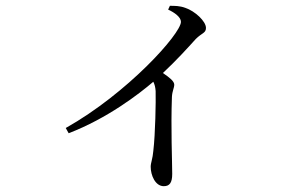

<svg xmlns="http://www.w3.org/2000/svg" viewBox="-20 -582 1040 660"><path d="M558 -549C580 -539 602 -523 602 -507C602 -466 418 -261 206 -142L216 -124C349 -175 458 -259 507 -301C512 -291 514 -282 515 -269C516 -235 514 -121 507 -63C505 -37 498 -22 498 -9C498 21 514 58 543 58C563 58 572 46 572 16C572 -27 567 -140 571 -249C572 -269 579 -280 579 -291C579 -303 562 -316 540 -331C588 -376 625 -417 653 -448C674 -469 688 -468 688 -486C688 -509 650 -544 617 -555C598 -562 581 -562 564 -562Z"/></svg>

Font: Noto Serif CJK JP
Style: Regular
Weight: 400
Designer: Ryoko NISHIZUKA 西塚涼子 (kana & ideographs); Frank Grießhammer (Latin, Greek & Cyrillic); Wenlong ZHANG 张文龙 (bopomofo); San
Foundry: Adobe Systems Incorporated
Version: Version 1.000;PS 1;hotconv 16.6.53;makeotf.lib2.5.65590